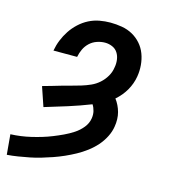

<svg xmlns="http://www.w3.org/2000/svg" viewBox="-124 -629 835 933"><g transform="rotate(15 293.5 -162.5)"><path d="M-4 213 -13 112Q13 111 38.5 107.5Q64 104 89.5 98Q115 92 140 84.5Q165 77 190 67Q215 57 239.5 45.5Q264 34 287 19Q310 4 327.5 -17.5Q345 -39 349 -65Q352 -84 348 -101Q344 -118 335 -132Q279 -110 222 -92Q165 -74 108 -57L75 -154Q98 -160 121 -167Q144 -174 167 -180.5Q190 -187 213 -193Q236 -199 259 -206Q282 -213 304.5 -223Q327 -233 345.5 -249.5Q364 -266 376.5 -287.5Q389 -309 392 -332Q396 -351 393.5 -371Q391 -391 381 -406.5Q371 -422 353.5 -429.5Q336 -437 317 -437Q297 -437 276.5 -430Q256 -423 240.5 -408.5Q225 -394 216 -375Q207 -356 203 -335H84Q89 -363 99.5 -389Q110 -415 125.5 -438.5Q141 -462 162.5 -482Q184 -502 209.5 -515Q235 -528 262.5 -533Q290 -538 317 -538Q346 -538 375 -533Q404 -528 428.5 -514.5Q453 -501 471.5 -480Q490 -459 500 -432.5Q510 -406 512.5 -376.5Q515 -347 510 -318Q507 -300 500.5 -282Q494 -264 484.5 -247.5Q475 -231 462.5 -216Q450 -201 435 -188Q445 -175 452.5 -159.5Q460 -144 464.5 -127.5Q469 -111 469.5 -92.5Q470 -74 467 -56Q463 -29 449.5 -2.5Q436 24 416.5 46Q397 68 373 86Q349 104 323.5 118Q298 132 271 144Q244 156 216.5 165.5Q189 175 162 183Q135 191 107 196.5Q79 202 51 206.5Q23 211 -4 213Z"/></g></svg>

Font: Iosevka Curly Slab ExObl
Style: Bold
Weight: 700
Width: 7
Italic angle: -9°
Monospace: yes
Designer: Belleve Invis
Foundry: Belleve Invis
Version: Version 11.0.0; ttfautohint (v1.8.3)